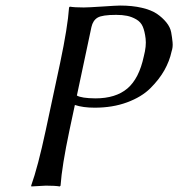

<svg xmlns="http://www.w3.org/2000/svg" viewBox="-20 -672 645 695"><path d="M311 -574.2 258.3 -326.2Q274.9 -316.4 325.2 -315.9Q398.9 -315.9 441.2 -351.8Q483.4 -387.7 500.5 -467.8Q510.3 -505.4 507.1 -532.2Q503.9 -559.1 496.8 -575.7Q489.7 -592.3 473.4 -601.8Q457 -611.3 439.9 -614.7Q422.9 -618.2 400.4 -618.2Q350.1 -618.2 333.3 -608.2Q316.4 -598.1 311 -574.2ZM197.8 -444.8Q225.1 -574.2 230 -645L232.9 -647.9Q249.5 -645 283.2 -645Q298.8 -645 350.6 -648.4Q402.3 -651.9 414.6 -651.9Q459 -651.9 493.4 -643.8Q527.8 -635.7 547.9 -622.1Q567.9 -608.4 582 -591.1Q596.2 -573.7 599.6 -555.2Q603 -536.6 604.7 -518.8Q606.4 -501 601.1 -485.8Q593.8 -451.2 575 -417.7Q556.2 -384.3 524.2 -352.5Q492.2 -320.8 439.9 -301.5Q387.7 -282.2 322.8 -282.2Q280.3 -282.2 251 -292L231.4 -200.2Q204.1 -70.8 199.2 0L196.3 2.9Q179.7 0 146 0L93.3 2.9L92.8 0Q117.2 -67.9 145.5 -200.2Z"/></svg>

Font: Linux Biolinum O
Style: Italic
Weight: 400
Italic angle: -12°
Designer: Philipp H. Poll
Foundry: Philipp H. Poll
Version: Version 1.1.3